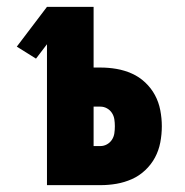

<svg xmlns="http://www.w3.org/2000/svg" viewBox="-20 -540 540 560"><path d="M117 0V-411L85 -369L29 -404L117 -520H253V-343H273Q297 -343 320 -339Q343 -335 364.5 -325.5Q386 -316 403.5 -299.5Q421 -283 432 -262.5Q443 -242 447.5 -218.5Q452 -195 452 -172Q452 -148 447.5 -124.5Q443 -101 432 -80.5Q421 -60 403.5 -43.5Q386 -27 364.5 -17.5Q343 -8 320 -4Q297 0 273 0ZM273 -114Q283 -114 292 -119Q301 -124 306.5 -132.5Q312 -141 313.5 -151Q315 -161 315 -172Q315 -182 313.5 -192Q312 -202 306.5 -210.5Q301 -219 292 -224Q283 -229 273 -229H253V-114Z"/></svg>

Font: Iosevka Term Curly Heavy
Style: Regular
Weight: 900
Designer: Belleve Invis
Foundry: Belleve Invis
Version: Version 32.3.0